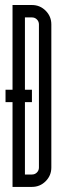

<svg xmlns="http://www.w3.org/2000/svg" viewBox="-20 -734 251 754"><path d="M1.7 -381.5H105.4V-332.8H1.7ZM105.4 -48.7Q117 -48.7 124.9 -56.6Q132.9 -64.6 132.9 -76.2V-638.1Q132.9 -649.7 124.9 -657.6Q117 -665.6 105.4 -665.6H77.9V-48.7Q77.9 -48.7 105.4 -48.7ZM29.2 0V-714.3H105.4Q137 -714.3 159.3 -692Q181.6 -669.7 181.6 -638.1V-76.2Q181.6 -44.6 159.3 -22.3Q137 0 105.4 0Z"/></svg>

Font: Marapfhont
Style: Book
Weight: 400
Version: Version 0.15